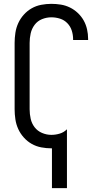

<svg xmlns="http://www.w3.org/2000/svg" viewBox="-20 -763 540 998"><path d="M250 215V8H247Q221 8 194.5 3Q168 -2 145 -15Q122 -28 104 -48Q86 -68 75 -92Q64 -116 60 -142.5Q56 -169 56 -195V-540Q56 -566 60 -592.5Q64 -619 75 -643Q86 -667 104 -687Q122 -707 145 -720Q168 -733 194.5 -738Q221 -743 247 -743Q272 -743 296.5 -739Q321 -735 343.5 -724Q366 -713 384.5 -695.5Q403 -678 415 -656.5Q427 -635 432.5 -610.5Q438 -586 438 -561V-555H360V-559Q360 -582 353 -604Q346 -626 330 -642.5Q314 -659 292 -666Q270 -673 247 -673Q222 -673 198.5 -663.5Q175 -654 160 -634Q145 -614 139.5 -589.5Q134 -565 134 -540V-195Q134 -170 139.5 -145.5Q145 -121 160 -101.5Q175 -82 198.5 -72Q222 -62 247 -62Q269 -62 290.5 -68.5Q312 -75 328 -91V215Z"/></svg>

Font: Moesevka
Style: Regular
Weight: 400
Monospace: yes
Designer: Belleve Invis
Foundry: Belleve Invis
Version: Version 32.5.0; ttfautohint (v1.8.4)